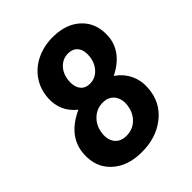

<svg xmlns="http://www.w3.org/2000/svg" viewBox="-204 -841 971 971"><g transform="rotate(-45 281.0 -355.5)"><path d="M539.1 -525.9Q532.2 -421.9 417 -363.3Q458.5 -334.5 479 -292Q499.5 -249.5 496.1 -199.2Q490.7 -103.5 418.5 -45.9Q346.2 11.7 239.7 9.8Q142.6 8.8 83.7 -45.9Q24.9 -100.6 30.3 -190.4Q37.1 -308.6 169.4 -369.1Q97.7 -426.3 102.5 -518.1Q106 -578.6 138.2 -625.5Q170.4 -672.4 224.9 -697.3Q279.3 -722.2 343.8 -720.7Q436 -718.8 490.2 -665.8Q544.4 -612.8 539.1 -525.9ZM360.4 -209Q365.7 -251 345.2 -278.8Q324.7 -306.6 284.7 -307.6Q240.2 -308.6 208.3 -278.8Q176.3 -249 169.9 -200.7Q164.6 -158.7 184.8 -131.6Q205.1 -104.5 246.1 -103.5Q291 -102.5 322.5 -131.8Q354 -161.1 360.4 -209ZM399.9 -519Q404.3 -559.1 387.2 -582.8Q370.1 -606.4 336.4 -607.4Q297.9 -608.4 271 -581.8Q244.1 -555.2 238.8 -511.2Q234.4 -471.7 250.7 -446.5Q267.1 -421.4 301.8 -420.4Q339.8 -419.4 367.2 -447Q394.5 -474.6 399.9 -519Z"/></g></svg>

Font: TypoPRO Roboto
Style: Bold Italic
Weight: 700
Italic angle: -12°
Designer: Google
Version: Version 2.136; 2016